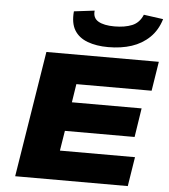

<svg xmlns="http://www.w3.org/2000/svg" viewBox="-62 -1014 940 1070"><g transform="rotate(5 408.0 -479.5)"><path d="M63 0 176 -705H805L779 -541H358L342 -438H732L707 -276H317L299 -164H719L693 0ZM516 -762Q450 -762 400.5 -780.5Q351 -799 327 -838.5Q303 -878 309 -944L424 -958Q419 -917 450.5 -898.5Q482 -880 541 -880Q599 -880 639.5 -896.5Q680 -913 699 -959L808 -944Q789 -881 747 -840.5Q705 -800 647 -781Q589 -762 516 -762Z"/></g></svg>

Font: Nunito Sans 7pt Expanded Black
Style: Italic
Weight: 900
Width: 7
Italic angle: -9°
Designer: Vernon Adams
Foundry: Vernon Adams
Version: Version 3.101;gftools[0.9.27]